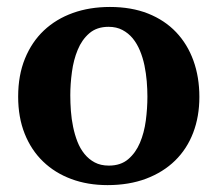

<svg xmlns="http://www.w3.org/2000/svg" viewBox="-20 -520 624 552"><path d="M403.8 -242.2Q403.8 -263.2 401.9 -286.4Q399.9 -309.6 395.3 -332Q390.6 -354.5 382.3 -374.5Q374 -394.5 361.6 -409.7Q349.1 -424.8 332 -433.8Q314.9 -442.9 292 -442.9Q258.3 -442.9 236.8 -424.3Q215.3 -405.8 203.4 -376.7Q191.4 -347.7 186.8 -313Q182.1 -278.3 182.1 -246.1Q182.1 -224.6 183.8 -201.2Q185.5 -177.7 190.2 -155.3Q194.8 -132.8 202.6 -112.8Q210.4 -92.8 222.9 -77.4Q235.4 -62 252.4 -53Q269.5 -43.9 293 -43.9Q327.1 -43.9 348.6 -62.3Q370.1 -80.6 382.3 -109.4Q394.5 -138.2 399.2 -173.3Q403.8 -208.5 403.8 -242.2ZM553.2 -241.2Q553.2 -185.1 535.4 -138.4Q517.6 -91.8 483.4 -58.3Q449.2 -24.9 400.1 -6.3Q351.1 12.2 289.1 12.2Q231.9 12.2 184.8 -5.4Q137.7 -22.9 103.8 -55.7Q69.8 -88.4 51 -135.5Q32.2 -182.6 32.2 -242.2Q32.2 -303.7 51.8 -351.6Q71.3 -399.4 106.2 -432.4Q141.1 -465.3 189.5 -482.7Q237.8 -500 295.9 -500Q357.9 -500 405.8 -481Q453.6 -461.9 486.3 -427.5Q519 -393.1 536.1 -345.7Q553.2 -298.3 553.2 -241.2Z"/></svg>

Font: Charis SIL
Style: Bold
Weight: 700
Foundry: SIL International
Version: Version 4.112